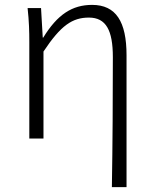

<svg xmlns="http://www.w3.org/2000/svg" viewBox="-20 -567 628 786"><path d="M438 199H498V-341C498 -478 455 -547 357 -547C276 -547 215 -508 157 -413H155L148 -534H93C99 -479 100 -438 100 -395V0H158V-356C229 -463 276 -495 344 -495C414 -495 442 -443 442 -333C442 -165 441 22 438 199Z"/></svg>

Font: Noto Sans TC Light
Style: Regular
Weight: 300
Designer: Ryoko NISHIZUKA 西塚涼子 (kana, bopomofo & ideographs); Paul D. Hunt (Latin, Greek & Cyrillic); Sandoll Communications 산돌커뮤니
Foundry: Adobe
Version: Version 2.004;hotconv 1.0.118;makeotfexe 2.5.65603